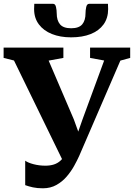

<svg xmlns="http://www.w3.org/2000/svg" viewBox="-40 -1000 723 1036"><path d="M191.5 16Q160.5 16 137 10.8Q113.5 5.5 96 -1V-133Q110.5 -122 141 -114Q171.5 -106 205 -106Q230.5 -106 250.8 -112.5Q271 -119 286.5 -133.2Q302 -147.5 312.5 -170V-105L35.5 -673.5L-20.5 -687.5V-743H302V-687.5L222.5 -673L358.5 -355.5L405 -227L359 -223.5L405.5 -356.5L522 -673.5L446 -687.5V-743H662.5V-687.5L609.5 -673L387 -158Q376.5 -134.5 360 -104.8Q343.5 -75 320 -47.5Q296.5 -20 264.5 -2Q232.5 16 191.5 16ZM246 -979.5Q258.5 -979.5 262.2 -962Q266 -944.5 266 -928.5Q266 -890 283.8 -868.8Q301.5 -847.5 344 -847.5Q386 -847.5 403.8 -868.8Q421.5 -890 421.5 -928.5Q421.5 -944.5 425.2 -962Q429 -979.5 441.5 -979.5H542.5Q542.5 -973 543 -965.8Q543.5 -958.5 543.5 -951Q543.5 -902.5 518.8 -868.2Q494 -834 449.2 -816.2Q404.5 -798.5 343.5 -798.5Q285 -798.5 240 -816.5Q195 -834.5 169.5 -868.8Q144 -903 144 -951Q144 -958.5 144.5 -965.8Q145 -973 145 -979.5Z"/></svg>

Font: Merriweather 48pt ExtraBold
Style: Regular
Weight: 800
Version: Version 2.100